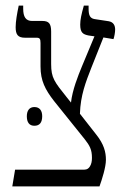

<svg xmlns="http://www.w3.org/2000/svg" viewBox="-20 -667 457 687"><path d="M24 0H336C345 -25 359 -69 359 -95C359 -123 352 -151 324 -186L266 -260C268 -326 287 -374 307 -425L350 -533L386 -527C389 -535 392 -551 392 -561C392 -576 386 -588 369 -591L323 -598C302 -600 297 -611 297 -637V-647H280C271 -615 267 -596 267 -579C267 -550 277 -544 297 -540L318 -537L273 -429C259 -395 239 -345 234 -300L218 -320C175 -374 163 -388 163 -438V-554C163 -582 155 -592 132 -592H95C72 -592 63 -607 63 -636V-647H47C41 -619 36 -590 36 -570C36 -543 44 -532 70 -532H111C122 -532 125 -528 125 -513V-429C125 -378 142 -346 173 -306L283 -169C301 -146 309 -132 309 -102C309 -90 307 -80 302 -72C298 -65 292 -60 282 -60H34ZM76 -251C76 -229 85 -217 103 -217C122 -217 131 -229 131 -251C131 -271 122 -284 103 -284C85 -284 76 -271 76 -251Z"/></svg>

Font: Noto Serif Hebrew Condensed Light
Style: Regular
Weight: 300
Width: 3
Designer: Monotype Design Team
Foundry: Monotype Imaging Inc.
Version: Version 2.004